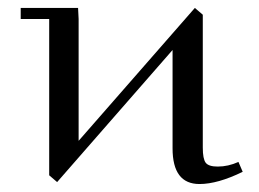

<svg xmlns="http://www.w3.org/2000/svg" viewBox="-20 -459 652 484"><path d="M32.2 -411.1V-439H176.8L178.2 -411.1V-104L471.2 -439L491.2 -421.9V-86.9Q491.2 -58.6 498.5 -48.8Q505.9 -39.1 528.8 -39.1Q555.2 -39.1 581.1 -50.8L591.8 -25.9Q528.8 4.9 482.9 4.9Q415 4.9 415 -85V-333L124 0L104 -17.1V-411.1Z"/></svg>

Font: Dehuti
Style: Book
Weight: 400
Version: Version 1.2